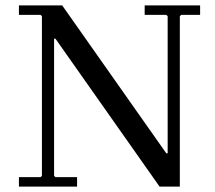

<svg xmlns="http://www.w3.org/2000/svg" viewBox="-20 -690 795 710"><path d="M570 0 185 -547H180L135 -630L130 -635H50V-670H210L595 -123H600V0ZM50 0V-35H130L135 -40V-630L180 -547V-40L185 -35H265V0ZM720 -670V-635H650L645 -630V0H600V-630L595 -635H515V-670Z"/></svg>

Font: Brygada 1918
Style: Regular
Weight: 400
Designer: Mateusz Machalski | Borys Kosmynka | Przemek Hoffer
Foundry: NIEPODLEGLA 2018
Version: Version 3.006